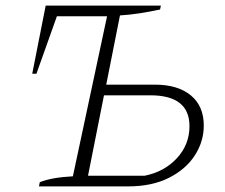

<svg xmlns="http://www.w3.org/2000/svg" viewBox="-20 -665 803 685"><path d="M119 0 122 -15Q164 -32 240 -36L362 -607H183L110 -402H95L143 -645H554L551 -631Q513 -623 477.5 -617.5Q442 -612 408 -610L359 -363H533Q614 -363 660.5 -325Q707 -287 707 -217Q707 -160 675 -110.5Q643 -61 582.5 -30.5Q522 0 437 0ZM294 -38H496Q566 -52 611 -100.5Q656 -149 656 -215Q656 -325 516 -325H351Z"/></svg>

Font: Piazzolla ExtraLight
Style: Italic
Weight: 200
Italic angle: -11.3°
Designer: Juan Pablo del Peral
Foundry: Huerta Tipografica
Version: Version 1.330